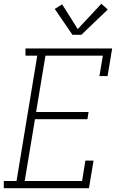

<svg xmlns="http://www.w3.org/2000/svg" viewBox="-27 -990 647 1010"><path d="M-7 0V-38H60L169 -697H107V-735H563L539 -590H496L514 -697H212L163 -401H439L433 -363H157L103 -38H405L422 -145H465L441 0ZM354 -807 261 -943 300 -967 382 -837 506 -970 540 -940 401 -807Z"/></svg>

Font: Iosevka Slab XLtEx
Style: Italic
Weight: 200
Width: 7
Italic angle: -9°
Monospace: yes
Designer: Belleve Invis
Foundry: Belleve Invis
Version: Version 11.1.0; ttfautohint (v1.8.3)